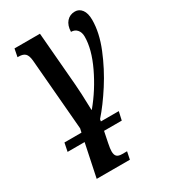

<svg xmlns="http://www.w3.org/2000/svg" viewBox="-192 -636 851 967"><g transform="rotate(-30 233.0 -152.5)"><path d="M241 0H345L334 49H231L218 113Q212 142 212 158Q212 178 221 187Q230 196 251 196H280L271 240H78L118 49H19L29 0H128L133 -22L98 -437Q95 -467 83 -478.5Q71 -490 46 -490H39L48 -536H196L222 -226Q226 -184 229 -74H231Q295 -151 339.5 -244.5Q384 -338 384 -411Q384 -436 371 -451Q358 -466 336 -466Q337 -503 355.5 -524Q374 -545 404 -545Q428 -545 443.5 -524.5Q459 -504 459 -465Q459 -391 424 -305Q389 -219 339.5 -142Q290 -65 243 -12Z"/></g></svg>

Font: Noto Serif CondSemiBold
Style: Italic
Weight: 600
Width: 3
Italic angle: -12°
Designer: Monotype Design Team
Foundry: Monotype Imaging Inc.
Version: Version 1.001